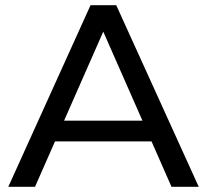

<svg xmlns="http://www.w3.org/2000/svg" viewBox="-20 -720 798 740"><path d="M641 0 564 -175H192L115 0H12L329 -700H428L746 0ZM227 -255H529L378 -598Z"/></svg>

Font: Montserrat
Style: Regular
Weight: 500
Designer: Julieta Ulanovsky
Foundry: Julieta Ulanovsky
Version: Version 7.200;PS 007.200;hotconv 1.0.88;makeotf.lib2.5.64775